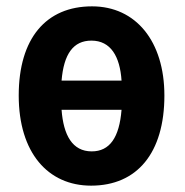

<svg xmlns="http://www.w3.org/2000/svg" viewBox="-20 -575 582 605"><path d="M498 -274C498 -445 408 -555 270 -555C125 -555 39 -454 39 -274C39 -94 131 10 267 10C412 10 498 -93 498 -274ZM268 -447C329 -447 358 -397 363 -321H174C181 -405 211 -447 268 -447ZM269 -98C208 -98 180 -149 174 -229H363C356 -142 326 -98 269 -98Z"/></svg>

Font: Noto Sans Display SemiCondensed
Style: Bold
Weight: 700
Width: 4
Designer: Monotype Design Team
Foundry: Monotype Imaging Inc.
Version: Version 1.900